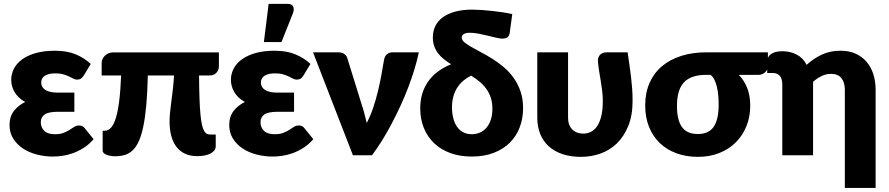

<svg xmlns="http://www.w3.org/2000/svg" viewBox="-20 -782 4478 967"><path d="M451.5 -81Q427.5 -53.5 400.2 -36.5Q373 -19.5 346 -10Q319 -0.5 293.5 3Q268 6.5 247.5 6.5Q205 6.5 165.5 -3.8Q126 -14 95.5 -34.2Q65 -54.5 46.5 -84.2Q28 -114 28 -153Q28 -194.5 50 -223Q72 -251.5 107 -268.5Q88 -278.5 74.8 -291.5Q61.5 -304.5 53 -319Q44.5 -333.5 40.5 -349.2Q36.5 -365 36.5 -380Q36.5 -410 50.5 -436.8Q64.5 -463.5 92.2 -483.5Q120 -503.5 161.2 -515Q202.5 -526.5 256.5 -526.5Q318 -526.5 362 -508Q406 -489.5 437 -460L402 -402Q393.5 -389 386 -385Q378.5 -381 368 -381Q358.5 -381 349.2 -386Q340 -391 328 -396.8Q316 -402.5 299.5 -407.5Q283 -412.5 259 -412.5Q224.5 -412.5 206 -400.5Q187.5 -388.5 187.5 -366Q187.5 -342.5 208.5 -329Q229.5 -315.5 271 -315.5H354.5V-219H271Q224 -219 204.8 -205.2Q185.5 -191.5 185.5 -166Q185.5 -140.5 203 -123.2Q220.5 -106 256.5 -106Q283 -106 300.2 -112.8Q317.5 -119.5 330.2 -127.8Q343 -136 353.8 -143Q364.5 -150 378.5 -150Q397 -150 406.5 -136.5Z M1082.5 -448Q1082.5 -429.5 1070.2 -415.8Q1058 -402 1035.5 -402H982.5Q983 -334 984.8 -285.5Q986.5 -237 989.8 -203.8Q993 -170.5 997.8 -151Q1002.5 -131.5 1009 -121Q1015.5 -110.5 1023.2 -107.5Q1031 -104.5 1040.5 -104.5H1066.5V-45Q1066.5 -33 1059 -23.8Q1051.5 -14.5 1039 -8.2Q1026.5 -2 1009.8 1.2Q993 4.5 975 4.5Q938.5 4.5 912 -7.8Q885.5 -20 868.2 -43Q851 -66 842.5 -98Q834 -130 834 -170Q834 -193 836.5 -216.2Q839 -239.5 842.5 -266.8Q846 -294 850 -327Q854 -360 856.5 -402H724.5Q722.5 -316 716.8 -252.5Q711 -189 701.5 -143.8Q692 -98.5 678.5 -69.5Q665 -40.5 647.2 -24Q629.5 -7.5 607.2 -1.2Q585 5 558.5 5Q549 5 538.2 3.2Q527.5 1.5 518.2 -1.8Q509 -5 503 -10.5Q497 -16 497 -23.5V-123.5H507.5Q524.5 -123.5 538.5 -138.2Q552.5 -153 563 -186.2Q573.5 -219.5 580.2 -272.5Q587 -325.5 590 -402H492V-465.5Q492 -474 495.8 -483.2Q499.5 -492.5 507 -500.2Q514.5 -508 525 -513Q535.5 -518 549 -518H1082.5Z M1558 -81Q1534 -53.5 1506.8 -36.5Q1479.5 -19.5 1452.5 -10Q1425.5 -0.5 1400 3Q1374.5 6.5 1354 6.5Q1311.5 6.5 1272 -3.8Q1232.5 -14 1202 -34.2Q1171.5 -54.5 1153 -84.2Q1134.5 -114 1134.5 -153Q1134.5 -194.5 1156.5 -223Q1178.5 -251.5 1213.5 -268.5Q1194.5 -278.5 1181.2 -291.5Q1168 -304.5 1159.5 -319Q1151 -333.5 1147 -349.2Q1143 -365 1143 -380Q1143 -410 1157 -436.8Q1171 -463.5 1198.8 -483.5Q1226.5 -503.5 1267.8 -515Q1309 -526.5 1363 -526.5Q1424.5 -526.5 1468.5 -508Q1512.5 -489.5 1543.5 -460L1508.5 -402Q1500 -389 1492.5 -385Q1485 -381 1474.5 -381Q1465 -381 1455.8 -386Q1446.5 -391 1434.5 -396.8Q1422.5 -402.5 1406 -407.5Q1389.5 -412.5 1365.5 -412.5Q1331 -412.5 1312.5 -400.5Q1294 -388.5 1294 -366Q1294 -342.5 1315 -329Q1336 -315.5 1377.5 -315.5H1461V-219H1377.5Q1330.5 -219 1311.2 -205.2Q1292 -191.5 1292 -166Q1292 -140.5 1309.5 -123.2Q1327 -106 1363 -106Q1389.5 -106 1406.8 -112.8Q1424 -119.5 1436.8 -127.8Q1449.5 -136 1460.2 -143Q1471 -150 1485 -150Q1503.5 -150 1513 -136.5ZM1309 -570 1333 -762.5H1428Q1449 -762.5 1456 -750.2Q1463 -738 1456 -717L1397.5 -570Z M2089.5 -518.5Q2081 -478 2067.5 -433.5Q2054 -389 2036.5 -343Q2019 -297 1997.8 -250.8Q1976.5 -204.5 1953.2 -160.2Q1930 -116 1904.8 -75.2Q1879.5 -34.5 1853.5 0H1757.5L1556.5 -518.5H1685.5Q1702 -518.5 1713.2 -510.8Q1724.5 -503 1728.5 -491.5L1800.5 -259Q1809 -234 1815.2 -210.2Q1821.5 -186.5 1827 -162.5Q1845.5 -198 1859.2 -238.5Q1873 -279 1883 -320.5Q1893 -362 1900.5 -402.2Q1908 -442.5 1913.5 -477Q1917 -500 1929.2 -509.2Q1941.5 -518.5 1956.5 -518.5Z M2356 -106Q2379 -106 2398.2 -114.8Q2417.5 -123.5 2431.2 -140.2Q2445 -157 2452.5 -180.8Q2460 -204.5 2460 -234.5Q2460 -266.5 2451.5 -291.2Q2443 -316 2428.2 -336Q2413.5 -356 2394 -371.8Q2374.5 -387.5 2353 -401Q2334 -392 2316.8 -378.2Q2299.5 -364.5 2286 -345.2Q2272.5 -326 2264.5 -300.2Q2256.5 -274.5 2256.5 -241Q2256.5 -213 2262.5 -188.2Q2268.5 -163.5 2280.8 -145.2Q2293 -127 2311.8 -116.5Q2330.5 -106 2356 -106ZM2547.5 -619Q2545 -600.5 2536 -594Q2527 -587.5 2509 -587.5Q2498.5 -587.5 2479.2 -592Q2460 -596.5 2437 -602.2Q2414 -608 2390.2 -612.5Q2366.5 -617 2346.5 -617Q2325 -617 2315.2 -610.2Q2305.5 -603.5 2305.5 -593Q2305.5 -580.5 2318.8 -569.2Q2332 -558 2353.8 -545.5Q2375.5 -533 2403.2 -518.5Q2431 -504 2460 -485.8Q2489 -467.5 2516.8 -444.2Q2544.5 -421 2566.2 -390.8Q2588 -360.5 2601.2 -322.8Q2614.5 -285 2614.5 -237.5Q2614.5 -185.5 2597.5 -140.8Q2580.5 -96 2547.5 -63.2Q2514.5 -30.5 2466.2 -12Q2418 6.5 2356 6.5Q2296 6.5 2247.8 -11.2Q2199.5 -29 2166 -61.2Q2132.5 -93.5 2114.5 -138Q2096.5 -182.5 2096.5 -236Q2096.5 -313 2134.8 -369.2Q2173 -425.5 2252 -458.5Q2232.5 -470.5 2215.8 -483.8Q2199 -497 2186.8 -513Q2174.5 -529 2167.2 -548.8Q2160 -568.5 2160 -593.5Q2160 -625 2172.5 -650.8Q2185 -676.5 2210 -694.8Q2235 -713 2272 -723.2Q2309 -733.5 2358 -733.5Q2378.5 -733.5 2404.5 -731.8Q2430.5 -730 2458 -727Q2485.5 -724 2512 -720Q2538.5 -716 2560 -711Z M3141 -518.5Q3145.5 -486.5 3150 -456.2Q3154.5 -426 3158 -396Q3161.5 -366 3163.8 -335.8Q3166 -305.5 3166 -274Q3166 -200 3144 -146.8Q3122 -93.5 3086 -59Q3050 -24.5 3003.2 -8.2Q2956.5 8 2907 8Q2853.5 8 2812.2 -6Q2771 -20 2743 -45.8Q2715 -71.5 2700.5 -108Q2686 -144.5 2686 -189.5V-518.5H2841V-189.5Q2841 -151 2862.2 -130Q2883.5 -109 2917.5 -109Q2935 -109 2952.5 -116.2Q2970 -123.5 2984.2 -142Q2998.5 -160.5 3007.2 -192.5Q3016 -224.5 3016 -274Q3016 -299.5 3013 -323.8Q3010 -348 3006 -372Q3002 -396 2998 -420.5Q2994 -445 2991.5 -470.5Q2990.5 -484 2994 -493Q2997.5 -502 3004 -507.8Q3010.5 -513.5 3018.5 -516Q3026.5 -518.5 3034 -518.5Z M3536.5 -405Q3460.5 -405 3425 -367.5Q3389.5 -330 3389.5 -248.5Q3389.5 -177 3414.8 -142Q3440 -107 3494.5 -107Q3549 -107 3574.2 -143Q3599.5 -179 3599.5 -256Q3599.5 -277.5 3597.5 -300.5Q3595.5 -323.5 3590.8 -344Q3586 -364.5 3578 -380.5Q3570 -396.5 3558.5 -405ZM3847.5 -518.5V-446.5Q3847.5 -440 3844.2 -432.8Q3841 -425.5 3834.8 -419.2Q3828.5 -413 3819.8 -409Q3811 -405 3800.5 -405H3701Q3727.5 -378 3743 -339.5Q3758.5 -301 3758.5 -249.5Q3758.5 -194 3739.5 -146.8Q3720.5 -99.5 3685.8 -65Q3651 -30.5 3602.5 -11.2Q3554 8 3495 8Q3436 8 3387 -10Q3338 -28 3303 -61.5Q3268 -95 3248.8 -143Q3229.5 -191 3229.5 -251Q3229.5 -314.5 3251.5 -364.5Q3273.5 -414.5 3314 -448.5Q3354.5 -482.5 3411.2 -500.5Q3468 -518.5 3537.5 -518.5Z M3844 -473.5Q3844 -483 3848 -492Q3852 -501 3861.2 -508.2Q3870.5 -515.5 3885 -519.8Q3899.5 -524 3920.5 -524Q3959.5 -524 3992.2 -507.2Q4025 -490.5 4042.5 -455.5Q4077 -487 4118.8 -506.8Q4160.5 -526.5 4214 -526.5Q4256.5 -526.5 4289.2 -511.8Q4322 -497 4344.5 -470.8Q4367 -444.5 4378.5 -408.2Q4390 -372 4390 -329.5V164.5H4235V-329.5Q4235 -367.5 4217.5 -388.8Q4200 -410 4166 -410Q4140.5 -410 4118.2 -399.2Q4096 -388.5 4075 -370V0H3920V-356Q3920 -386 3907.2 -400.2Q3894.5 -414.5 3871.5 -414.5H3844Z"/></svg>

Font: Lato 2
Style: Regular
Weight: 900
Designer: Lukasz Dziedzic with Adam Twardoch and Botio Nikoltchev
Foundry: tyPoland Lukasz Dziedzic
Version: Version 2.015; 2015-08-06; http://www.latofonts.com/